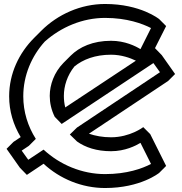

<svg xmlns="http://www.w3.org/2000/svg" viewBox="-20 -895 913 965"><path d="M759 -653 815 -764 780 -799C780 -799 687 -875 508 -875C386 -875 270 -823 187 -740L152 -705C75 -628 26 -525 26 -411C26 -336 47 -268 84 -206L48 -182L13 -147L80 -52L115 -16L199 -72C281 4 392 50 508 50C687 50 780 -26 780 -26L815 -61L735 -221L700 -256C700 -256 634 -205 538 -205C496 -205 459 -212 427 -223L825 -488L860 -523L793 -618ZM663 -590 308 -355C303 -374 301 -394 301 -413C301 -463 318 -516 354 -561C397 -596 458 -620 538 -620C590 -620 634 -604 663 -590ZM538 -135C609 -135 663 -163 686 -177L739 -71C695 -48 618 -20 508 -20C392 -20 281 -67 199 -143L122 -92L89 -138L125 -162L160 -197C120 -260 97 -333 97 -411C97 -516 139 -613 205 -686C287 -759 395 -805 508 -805C618 -805 696 -776 739 -754L686 -648C662 -663 608 -690 538 -690C447 -690 379 -659 335 -615L300 -580L299 -579C252 -531 230 -469 230 -413C230 -378 238 -342 255 -308L290 -272L751 -578L784 -532L367 -254L331 -219L367 -184C409 -154 466 -135 538 -135Z"/></svg>

Font: Hussar Press
Style: Bold
Weight: 700
Foundry: Cannot Into Space Fonts
Version: Version 1.43